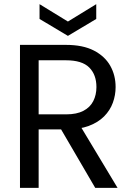

<svg xmlns="http://www.w3.org/2000/svg" viewBox="-20 -916 648 936"><path d="M450.1 -491.6Q450.1 -551.7 415.1 -586.9Q380 -622.1 301.8 -622.1H168.4V-358.5H302.3Q353.9 -358.5 386.5 -375.6Q419.2 -392.6 434.7 -423.1Q450.1 -453.5 450.1 -491.6ZM77.4 -697.2H301.8Q384.1 -697.2 437.6 -669.6Q491.1 -641.9 517.4 -595.5Q543.6 -549.1 543.6 -491.6Q543.6 -452 530.1 -415Q516.6 -378 487.6 -348.7Q458.6 -319.4 412.9 -302.2Q367.1 -285.1 302.3 -285.1H168.4V0H77.4ZM260.4 -315H363.7L553.2 0H444.3ZM311.1 -811 449.2 -895.7V-823.6L311.1 -741.1L172.8 -823.6V-895.7Z"/></svg>

Font: Poppins Variable
Style: Regular
Weight: 100
Designer: Jonny Pinhorn
Foundry: Indian Type Foundry
Version: Version 6.000